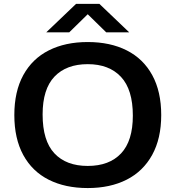

<svg xmlns="http://www.w3.org/2000/svg" viewBox="-20 -968 912 998"><path d="M54.5 -370Q54.5 -492.5 101.2 -577.8Q148 -663 233.8 -706.2Q319.5 -749.5 436 -749.5Q553 -749.5 639 -706Q725 -662.5 771.5 -577.2Q818 -492 818 -370Q818 -248 771 -162.8Q724 -77.5 638.2 -34Q552.5 9.5 436 9.5Q319 9.5 233.2 -33.8Q147.5 -77 101 -162.2Q54.5 -247.5 54.5 -370ZM670.5 -367Q670.5 -502.5 608.8 -568.5Q547 -634.5 436 -634.5Q325 -634.5 263.2 -569.8Q201.5 -505 201.5 -373Q201.5 -236.5 262.8 -171Q324 -105.5 436 -105.5Q548 -105.5 609.2 -170.5Q670.5 -235.5 670.5 -367ZM651.5 -800H532L436 -894L340 -800H220.5L375.5 -948H496.5Z"/></svg>

Font: Encode Sans Expanded SemiBold
Style: Regular
Weight: 600
Width: 7
Designer: Multiple Designers
Foundry: Impallari Type
Version: Version 2.000